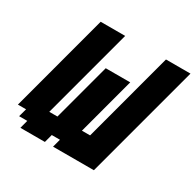

<svg xmlns="http://www.w3.org/2000/svg" viewBox="-184 -1074 1291 1273"><g transform="rotate(30 461.0 -437.5)"><path d="M375 0H687.5Q726.6 -146 804.7 -437.5Q882.8 -729 921.9 -875H734.4L550.3 -187.5H487.8L605 -625H417.5L300.3 -187.5H237.8L421.9 -875H234.4L33.7 -125H96.2L79.1 -62.5H141.6L125 0H312.5L329.1 -62.5H391.6Z"/></g></svg>

Font: Faithful 32x
Style: SemiboldOblique
Weight: 400
Foundry: Faithful Resource Pack
Version: Version 1.0; January 27, 2023